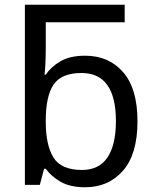

<svg xmlns="http://www.w3.org/2000/svg" viewBox="-20 -780 655 810"><path d="M339 10Q276 10 236 -13Q196 -36 173 -68H166L148 0H85V-760H506V-686H173V-575Q173 -541 171.5 -511.5Q170 -482 168 -465H173Q196 -499 236 -522Q276 -545 339 -545Q439 -545 499.5 -475.5Q560 -406 560 -268Q560 -130 499 -60Q438 10 339 10ZM326 -63Q398 -63 433.5 -116Q469 -169 469 -269Q469 -472 324 -472Q239 -472 206 -423Q173 -374 173 -271V-267Q173 -168 205.5 -115.5Q238 -63 326 -63Z"/></svg>

Font: Noto IKEA Arabic
Style: Regular
Weight: 400
Designer: Monotype Design Team
Foundry: Monotype Imaging Inc.
Version: Version 1.200